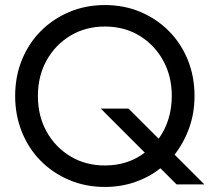

<svg xmlns="http://www.w3.org/2000/svg" viewBox="-20 -730 830 760"><path d="M40 -350Q40 -427 66.5 -492.5Q93 -558 141 -606.5Q189 -655 254 -682.5Q319 -710 395 -710Q472 -710 536.5 -682.5Q601 -655 649 -606.5Q697 -558 723.5 -492.5Q750 -427 750 -350Q750 -283 729 -224Q708 -165 671 -118L789 0H679L615 -64Q571 -29 515 -9.5Q459 10 395 10Q319 10 254 -17.5Q189 -45 141 -93.5Q93 -142 66.5 -208Q40 -274 40 -350ZM130 -350Q130 -271 164.5 -209Q199 -147 259 -111Q319 -75 395 -75Q441 -75 481 -88Q521 -101 553 -126L379 -300H489L608 -181Q633 -215 646.5 -258Q660 -301 660 -350Q660 -429 625.5 -491Q591 -553 531.5 -589Q472 -625 395 -625Q319 -625 259 -589Q199 -553 164.5 -491Q130 -429 130 -350Z"/></svg>

Font: Jost*
Style: Regular
Weight: 400
Version: Version 3.7